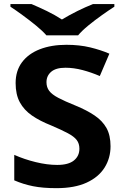

<svg xmlns="http://www.w3.org/2000/svg" viewBox="-20 -931 611 960"><path d="M532.7 -199.7Q532.7 -140.6 502.9 -93Q473.1 -45.4 413.1 -17.8Q353 9.8 262.2 9.8Q193.8 9.8 145 0Q96.2 -9.8 51.3 -29.3V-156.7Q101.6 -134.3 158.7 -120.4Q215.8 -106.4 266.1 -106.4Q322.3 -106.4 349.6 -128.7Q377 -150.9 377 -187.5Q377 -213.4 363.5 -231Q350.1 -248.5 318.8 -265.1Q287.6 -281.7 234.9 -304.2Q179.2 -326.2 139.6 -353.5Q100.1 -380.9 79.1 -419.7Q58.1 -458.5 58.1 -515.6Q58.1 -577.1 90.1 -619.9Q122.1 -662.6 179.4 -684.8Q236.8 -707 312 -707Q377.4 -707 430.7 -694.1Q483.9 -681.2 526.9 -662.6L479 -550.8Q436 -569.3 392.3 -580.8Q348.6 -592.3 307.1 -592.3Q259.3 -592.3 235.8 -572Q212.4 -551.8 212.4 -520Q212.4 -494.6 226.1 -476.6Q239.7 -458.5 271.7 -441.7Q303.7 -424.8 358.4 -402.8Q414.1 -379.9 453.1 -353.5Q492.2 -327.1 512.5 -290.8Q532.7 -254.4 532.7 -199.7ZM370.6 -754.4H211.9Q192.4 -776.9 160.2 -803.2Q127.9 -829.6 93.5 -854.7Q59.1 -879.9 32.2 -897.5V-910.6H137.7Q175.8 -894.5 214.6 -875.7Q253.4 -856.9 289.6 -833.5Q328.6 -856.9 367.7 -876.2Q406.7 -895.5 444.8 -910.6H551.8V-897.5Q524.9 -880.4 489.5 -855.2Q454.1 -830.1 421.6 -803.5Q389.2 -776.9 370.6 -754.4Z"/></svg>

Font: Lunasima
Style: Bold
Weight: 700
Designer: The DocRepair Project, Monotype Design Team
Foundry: Google
Version: Version 2.009